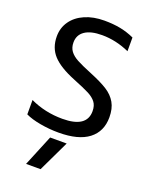

<svg xmlns="http://www.w3.org/2000/svg" viewBox="-175 -806 911 1157"><g transform="rotate(20 280.5 -227.5)"><path d="M45 -24V-116Q141 -71 252 -71Q408 -71 408 -176Q408 -212 391 -234Q374 -256 342 -272.5Q310 -289 238 -318Q139 -358 95 -406Q51 -454 51 -527Q51 -582 81 -624.5Q111 -667 165 -690.5Q219 -714 289 -714Q346 -714 392 -705Q438 -696 482 -676V-588Q395 -627 306 -627Q234 -627 196 -601Q158 -575 158 -527Q158 -494 174.5 -471.5Q191 -449 223.5 -431.5Q256 -414 320 -388Q391 -359 432 -333Q473 -307 494.5 -269.5Q516 -232 516 -176Q516 -85 451 -35Q386 15 259 15Q199 15 140.5 4.5Q82 -6 45 -24ZM222 60H328L233 259H140Z"/></g></svg>

Font: Prompt
Style: Regular
Weight: 400
Designer: Katatrad Team
Foundry: CadsonDemak
Version: Version 1.001